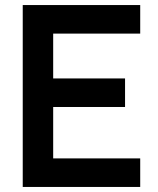

<svg xmlns="http://www.w3.org/2000/svg" viewBox="-20 -740 625 760"><path d="M190.5 -113V-316.5H475V-429.5H190.5V-607H535V-720H70V0H535V-113Z"/></svg>

Font: Hauora
Style: Bold
Weight: 700
Designer: Wayne Shih
Foundry: WCYS
Version: Version 1.001;hotconv 1.0.109;makeotfexe 2.5.65596